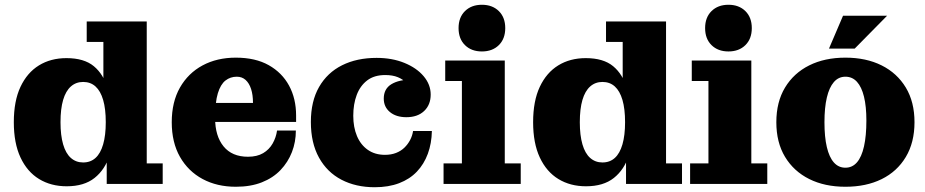

<svg xmlns="http://www.w3.org/2000/svg" viewBox="-20 -772 3883 806"><path d="M260 10Q194 10 144 -20.5Q94 -51 66 -111Q38 -171 38 -259Q38 -348 66 -407.5Q94 -467 143.5 -497.5Q193 -528 259 -528Q333 -528 374 -494Q415 -460 432 -399.5Q449 -339 449 -260L459 -258Q460 -182 440.5 -121Q421 -60 377 -25Q333 10 260 10ZM329 -90Q360 -90 381 -109Q402 -128 413 -166Q424 -204 424 -259Q424 -315 413 -352.5Q402 -390 381 -409Q360 -428 329 -428Q299 -428 277.5 -409Q256 -390 245 -352.5Q234 -315 234 -259Q234 -204 245 -166Q256 -128 277.5 -109Q299 -90 329 -90ZM428 0V-127L443 -264L414 -381V-596H344V-682H596V-86H663V0Z M970 12Q891 12 830.5 -20.5Q770 -53 735.5 -113.5Q701 -174 701 -259Q701 -344 735.5 -404.5Q770 -465 830.5 -497.5Q891 -530 970 -530L974 -450Q947 -450 926.5 -434Q906 -418 894.5 -380.5Q883 -343 883 -276Q883 -201 918.5 -157.5Q954 -114 1021 -114Q1059 -114 1084.5 -129Q1110 -144 1124.5 -169.5Q1139 -195 1143 -224H1222Q1222 -176 1205.5 -133.5Q1189 -91 1157.5 -58Q1126 -25 1079 -6.5Q1032 12 970 12ZM791 -260V-340H1042L1223 -287V-260ZM1042 -340Q1042 -374 1034 -398.5Q1026 -423 1011 -436.5Q996 -450 974 -450L970 -530Q1052 -530 1108 -498.5Q1164 -467 1193.5 -412.5Q1223 -358 1223 -287Z M1553 14Q1474 14 1413.5 -17.5Q1353 -49 1319 -110.5Q1285 -172 1285 -260Q1285 -347 1319.5 -407Q1354 -467 1416 -498Q1478 -529 1561 -529L1597 -457Q1551 -457 1521.5 -434.5Q1492 -412 1477.5 -373.5Q1463 -335 1463 -286Q1463 -238 1478.5 -201Q1494 -164 1524 -143Q1554 -122 1596 -122Q1622 -122 1642.5 -130Q1663 -138 1677.5 -152Q1692 -166 1701.5 -184Q1711 -202 1714 -222H1793Q1792 -170 1776 -126.5Q1760 -83 1730 -51.5Q1700 -20 1655.5 -3Q1611 14 1553 14ZM1686 -280Q1643 -280 1617 -301.5Q1591 -323 1591 -358Q1591 -399 1623 -418.5Q1655 -438 1710 -438L1711 -387Q1702 -407 1687 -423Q1672 -439 1650 -448Q1628 -457 1597 -457L1561 -529Q1626 -529 1677.5 -508Q1729 -487 1758.5 -452Q1788 -417 1788 -375Q1788 -332 1760.5 -306Q1733 -280 1686 -280Z M1842 0V-86H1919V-432H1849V-518H2099V-86H2166V0ZM2003 -556Q1959 -556 1932 -582.5Q1905 -609 1905 -654Q1905 -699 1932 -725.5Q1959 -752 2003 -752Q2047 -752 2074 -725.5Q2101 -699 2101 -654Q2101 -609 2074 -582.5Q2047 -556 2003 -556Z M2440 10Q2374 10 2324 -20.5Q2274 -51 2246 -111Q2218 -171 2218 -259Q2218 -348 2246 -407.5Q2274 -467 2323.5 -497.5Q2373 -528 2439 -528Q2513 -528 2554 -494Q2595 -460 2612 -399.5Q2629 -339 2629 -260L2639 -258Q2640 -182 2620.5 -121Q2601 -60 2557 -25Q2513 10 2440 10ZM2509 -90Q2540 -90 2561 -109Q2582 -128 2593 -166Q2604 -204 2604 -259Q2604 -315 2593 -352.5Q2582 -390 2561 -409Q2540 -428 2509 -428Q2479 -428 2457.5 -409Q2436 -390 2425 -352.5Q2414 -315 2414 -259Q2414 -204 2425 -166Q2436 -128 2457.5 -109Q2479 -90 2509 -90ZM2608 0V-127L2623 -264L2594 -381V-596H2524V-682H2776V-86H2843V0Z M2877 0V-86H2954V-432H2884V-518H3134V-86H3201V0ZM3038 -556Q2994 -556 2967 -582.5Q2940 -609 2940 -654Q2940 -699 2967 -725.5Q2994 -752 3038 -752Q3082 -752 3109 -725.5Q3136 -699 3136 -654Q3136 -609 3109 -582.5Q3082 -556 3038 -556Z M3529 12Q3442 12 3377 -20.5Q3312 -53 3275.5 -113.5Q3239 -174 3239 -259Q3239 -344 3275.5 -404.5Q3312 -465 3377 -497.5Q3442 -530 3529 -530Q3616 -530 3681 -497.5Q3746 -465 3782.5 -404.5Q3819 -344 3819 -259Q3819 -174 3782.5 -113Q3746 -52 3681 -20Q3616 12 3529 12ZM3529 -68Q3558 -68 3577.5 -90.5Q3597 -113 3607 -157.5Q3617 -202 3617 -266Q3617 -325 3607 -366Q3597 -407 3577.5 -428.5Q3558 -450 3529 -450Q3500 -450 3480.5 -427.5Q3461 -405 3451 -362.5Q3441 -320 3441 -259Q3441 -197 3451 -154.5Q3461 -112 3480.5 -90Q3500 -68 3529 -68ZM3460 -568 3519 -706H3704L3568 -568Z"/></svg>

Font: Montagu Slab 144pt
Style: Bold
Weight: 700
Designer: Florian Karsten
Foundry: Florian Karsten
Version: Version 1.000